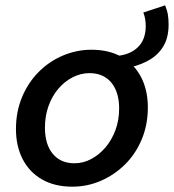

<svg xmlns="http://www.w3.org/2000/svg" viewBox="-20 -690 654 722"><path d="M470 -437 422 -480Q471 -485 499.5 -513.5Q528 -542 528 -592Q528 -605 526 -617.5Q524 -630 519 -643L601 -670Q609 -650 611.5 -633.5Q614 -617 614 -598Q614 -550 595.5 -518Q577 -486 545 -466.5Q513 -447 470 -437ZM252 12Q186 12 138.5 -15Q91 -42 65.5 -91Q40 -140 40 -205Q40 -270 63 -325Q86 -380 126 -420Q166 -460 217.5 -481.5Q269 -503 324 -503Q390 -503 437.5 -476Q485 -449 510.5 -400Q536 -351 536 -286Q536 -221 513 -166Q490 -111 450 -71.5Q410 -32 359 -10Q308 12 252 12ZM260 -76Q293 -76 323 -92Q353 -108 376.5 -135.5Q400 -163 414 -200.5Q428 -238 428 -282Q428 -344 398.5 -379.5Q369 -415 316 -415Q284 -415 253.5 -399.5Q223 -384 199.5 -356.5Q176 -329 162.5 -291.5Q149 -254 149 -210Q149 -147 178.5 -111.5Q208 -76 260 -76Z"/></svg>

Font: Source Code Pro ExtraLight SemiBold
Style: Italic
Weight: 600
Italic angle: -11°
Monospace: yes
Version: Version 1.016;hotconv 1.0.116;makeotfexe 2.5.65601